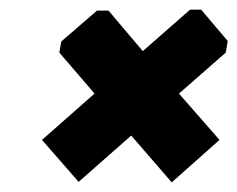

<svg xmlns="http://www.w3.org/2000/svg" viewBox="-20 -563 492 398"><path d="M205 -541 276 -457 374 -543H397L452 -478L448 -454L351 -369L435 -273L336 -185L252 -282L143 -186L67 -273L176 -369L103 -454L107 -477L181 -541Z"/></svg>

Font: Chau Philomene One
Style: Italic
Weight: 400
Designer: Vicente Lamonaca
Foundry: TipoType
Version: Version 1.001